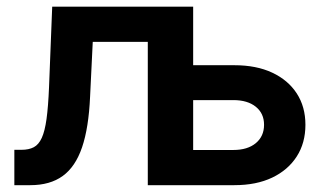

<svg xmlns="http://www.w3.org/2000/svg" viewBox="-20 -542 947 562"><path d="M22 0V-103.5H43Q64.5 -103.5 78.9 -111.1Q93.3 -118.7 102.3 -138.4Q111.3 -158.2 116.2 -193.8Q121.1 -229.5 123.5 -286.1L132.8 -522.5H537.1V0H412.6V-419.4H251.5L243.7 -259.3Q239.7 -168 220.2 -110.8Q200.7 -53.7 163.6 -26.9Q126.5 0 68.8 0ZM508.3 -351.1H666Q730.5 -351.1 776.9 -329.3Q823.2 -307.6 848.6 -268.6Q874 -229.5 874 -176.8Q874 -123.5 848.6 -84Q823.2 -44.4 776.9 -22.2Q730.5 0 666 0H420.9V-522.5H545.4V-103H663.1Q704.6 -103 728.8 -123Q752.9 -143.1 752.9 -176.8Q752.9 -210 728.8 -229.5Q704.6 -249 663.1 -249H508.3Z"/></svg>

Font: Inter 28pt SemiBold
Style: Regular
Weight: 600
Designer: Rasmus Andersson
Foundry: rsms
Version: Version 4.001;git-66647c0bb